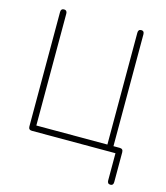

<svg xmlns="http://www.w3.org/2000/svg" viewBox="-127 -796 923 1070"><g transform="rotate(15 335.0 -261.5)"><path d="M611 177Q593 177 593 157V0H111Q91 0 91 -20V-680Q91 -700 109 -700Q127 -700 127 -680V-35H537V-680Q537 -700 555 -700Q572 -700 572 -680V-35H608Q628 -35 628 -15V157Q628 177 611 177Z"/></g></svg>

Font: Zen Maru Gothic Light
Style: Regular
Weight: 300
Designer: Yoshimichi Ohira
Foundry: Positype
Version: Version 1.001